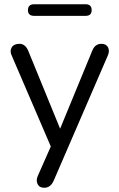

<svg xmlns="http://www.w3.org/2000/svg" viewBox="-20 -700 564 907"><path d="M384 -625H142Q112 -625 112 -652Q112 -680 142 -680H384Q413 -680 413 -652Q413 -625 384 -625ZM189 187Q166 187 157.5 169.5Q149 152 159 130L220 -8L36 -436Q25 -458 35 -475.5Q45 -493 72 -493Q99 -493 113 -461L264 -92L416 -461Q429 -493 459 -493Q482 -493 490.5 -476Q499 -459 489 -437L233 155Q218 187 189 187Z"/></svg>

Font: Nunito
Style: Regular
Weight: 400
Designer: Vernon Adams
Foundry: Vernon Adams
Version: Version 3.602